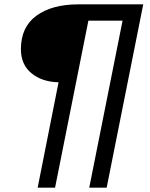

<svg xmlns="http://www.w3.org/2000/svg" viewBox="-20 -762 688 882"><path d="M249 -384Q172 -386 124 -426Q76 -466 76 -536Q76 -638 147.5 -690Q219 -742 340 -742H638L470 100H390L543 -667H386L233 100H153Z"/></svg>

Font: Idrija
Style: Italic
Weight: 500
Italic angle: -11.3°
Designer: Julieta Ulanovsky
Foundry: Julieta Ulanovsky
Version: Version 7.200